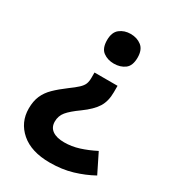

<svg xmlns="http://www.w3.org/2000/svg" viewBox="-180 -642 836 931"><g transform="rotate(30 238.5 -176.5)"><path d="M345 -295V-259Q345 -209 324 -175Q303 -141 252 -104Q207 -72 187.5 -48.5Q168 -25 168 7Q168 39 191.5 55.5Q215 72 257 72Q299 72 340 59Q381 46 424 24L477 131Q428 158 371 175Q314 192 246 192Q142 192 84.5 142Q27 92 27 15Q27 -26 40 -56Q53 -86 79 -111.5Q105 -137 144 -166Q173 -187 189 -202Q205 -217 210.5 -231Q216 -245 216 -266V-295ZM361 -462Q361 -416 336 -397.5Q311 -379 275 -379Q240 -379 215 -397.5Q190 -416 190 -462Q190 -506 215 -525.5Q240 -545 275 -545Q311 -545 336 -525.5Q361 -506 361 -462Z"/></g></svg>

Font: Noto IKEA Latin
Style: Bold
Weight: 700
Designer: Monotype Design Team
Foundry: Monotype Imaging Inc.
Version: Version 1.0